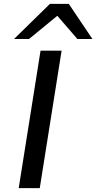

<svg xmlns="http://www.w3.org/2000/svg" viewBox="-20 -965 494 985"><path d="M76 0 188 -705H296L184 0ZM52 -765 236 -945H333L454 -765H377L274 -884L129 -765Z"/></svg>

Font: Nunito Sans 10pt Expanded Medium
Style: Italic
Weight: 500
Width: 7
Italic angle: -9°
Designer: Vernon Adams
Foundry: Vernon Adams
Version: Version 3.101;gftools[0.9.27]